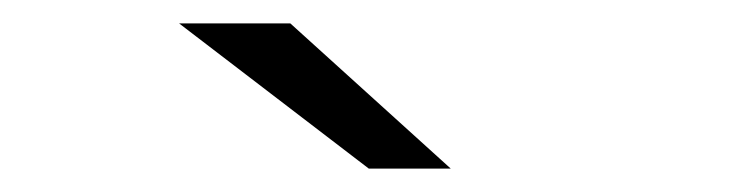

<svg xmlns="http://www.w3.org/2000/svg" viewBox="-20 -751 640 164"><path d="M295 -607H365L228 -731H133Z"/></svg>

Font: Talent
Style: Regular
Weight: 400
Designer: Mike Powis
Version: Version 1.001;hotconv 1.0.109;makeotfexe 2.5.65596